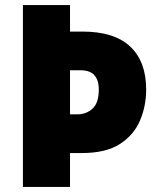

<svg xmlns="http://www.w3.org/2000/svg" viewBox="-20 -734 620 754"><path d="M554 -383Q554 -317 529.5 -260Q505 -203 450 -168Q395 -133 302 -133H255V0H70V-714H255V-610H304Q429 -610 491.5 -551Q554 -492 554 -383ZM284 -285Q319 -285 343.5 -307.5Q368 -330 368 -382Q368 -458 297 -458H255V-285Z"/></svg>

Font: Noto Sans Gujarati SemiCondensed Black
Style: Regular
Weight: 900
Width: 4
Designer: Jelle Bosma - Monotype Design Team, Universal Thirst
Foundry: Monotype Imaging Inc.
Version: Version 2.106; ttfautohint (v1.8.4.7-5d5b)